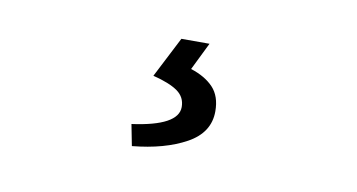

<svg xmlns="http://www.w3.org/2000/svg" viewBox="-37 -77 675 363"><g transform="rotate(10 300.0 105.0)"><path d="M222 172Q310 160 310 124Q310 105 294.5 94Q279 83 247 75L287 -3H341L315 50Q343 59 358.5 75.5Q374 92 374 121Q374 162 333 184.5Q292 207 230 213Z"/></g></svg>

Font: Office Code Pro
Style: Regular
Weight: 400
Designer: Nathan Rutzky & Paul D. Hunt
Foundry: Adobe Systems Incorporated
Version: Version 1.004